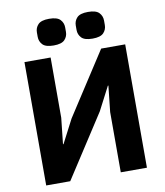

<svg xmlns="http://www.w3.org/2000/svg" viewBox="-97 -991 918 1070"><g transform="rotate(-10 362.0 -456.0)"><path d="M77 0V-698H225V-357L209 -210H212L281 -343L511 -698H647V0H499V-341L515 -488H512L443 -355L213 0ZM254 -761Q209 -761 191.5 -779.5Q174 -798 174 -824V-849Q174 -875 191.5 -893.5Q209 -912 254 -912Q299 -912 316.5 -893.5Q334 -875 334 -849V-824Q334 -798 316.5 -779.5Q299 -761 254 -761ZM474 -761Q429 -761 411.5 -779.5Q394 -798 394 -824V-849Q394 -875 411.5 -893.5Q429 -912 474 -912Q519 -912 536.5 -893.5Q554 -875 554 -849V-824Q554 -798 536.5 -779.5Q519 -761 474 -761Z"/></g></svg>

Font: IBM Plex Sans
Style: Regular
Weight: 400
Designer: Mike Abbink, Paul van der Laan, Pieter van Rosmalen
Foundry: Bold Monday
Version: Version 3.201